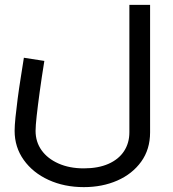

<svg xmlns="http://www.w3.org/2000/svg" viewBox="-20 -520 711 788"><path d="M324 248Q244 248 179.5 218.5Q115 189 77.5 136.5Q40 84 40 17Q40 -4 43.5 -38.5Q47 -73 52.5 -115Q58 -157 65 -200.5Q72 -244 78 -283L162 -270Q151 -202 143 -143.5Q135 -85 130.5 -44Q126 -3 126 17Q126 62 150.5 96.5Q175 131 220 151Q265 171 324 171Q383 171 425 152.5Q467 134 489 100.5Q511 67 511 23V-500H596V23Q596 93 559.5 143.5Q523 194 461.5 221Q400 248 324 248Z"/></svg>

Font: Cairo Medium
Style: Regular
Weight: 500
Designer: Mohamed Gaber, Accademia di Belle Arti di Urbino
Foundry: Kief Type Foundry, Accademia di Belle Arti di Urbino
Version: Version 3.117